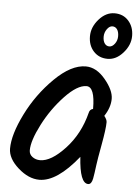

<svg xmlns="http://www.w3.org/2000/svg" viewBox="-53 -787 589 814"><g transform="rotate(5 242.0 -380.5)"><path d="M306 -640Q306 -679 335.5 -712.5Q365 -746 402 -746Q439 -746 461.5 -720.5Q484 -695 484 -656.5Q484 -618 454.5 -584.5Q425 -551 388.5 -551Q352 -551 329 -576Q306 -601 306 -640ZM364 -643Q364 -625 371.5 -614.5Q379 -604 391.5 -604Q404 -604 414.5 -618Q425 -632 425 -650.5Q425 -669 417.5 -679.5Q410 -690 397.5 -690Q385 -690 374.5 -675.5Q364 -661 364 -643ZM300 -511Q345 -511 383 -465.5Q421 -420 421 -383.5Q421 -347 396 -309Q408 -294 408 -283Q408 -255 395.5 -187Q383 -119 380.5 -98Q378 -77 376 -64.5Q374 -52 372 -40Q367 -15 353 -15Q317 -15 310 -127Q220 -15 145 -15Q99 -15 54.5 -54.5Q10 -94 10 -136Q10 -196 54 -284.5Q98 -373 168 -442Q238 -511 300 -511ZM346 -335Q346 -428 310 -428Q271 -428 218.5 -372.5Q166 -317 130 -247Q94 -177 94 -136Q94 -119 108 -108.5Q122 -98 141 -98Q188 -98 247 -161.5Q306 -225 329 -316Q332 -331 346 -334Z"/></g></svg>

Font: Kalam
Style: Regular
Weight: 400
Designer: Lipi Raval (Devanagari and Latin), Jonny Pinhorn (Latin)
Foundry: Indian Type Foundry
Version: Version 2.001;PS 1.0;hotconv 1.0.79;makeotf.lib2.5.61930; tt